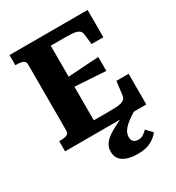

<svg xmlns="http://www.w3.org/2000/svg" viewBox="-221 -845 1127 1226"><g transform="rotate(-30 343.0 -231.5)"><path d="M637 -226V0H38V-75H49Q76 -75 93.5 -82Q111 -89 111 -111V-599Q111 -621 93.5 -628Q76 -635 49 -635H38V-710H614V-509H527L518 -586Q516 -604 503.5 -613.5Q491 -623 468.5 -626.5Q446 -630 413 -630H296V-80H418Q448 -80 469.5 -82Q491 -84 504.5 -89Q518 -94 525 -102.5Q532 -111 534 -124L547 -226ZM274 -400Q316 -403 357.5 -405.5Q399 -408 440.5 -411Q482 -414 523 -416V-313Q482 -316 440.5 -318.5Q399 -321 357.5 -323.5Q316 -326 274 -329ZM529 -40 560 -9Q521 14 496.5 32.5Q472 51 459 66.5Q446 82 440.5 96Q435 110 435 125Q435 147 447.5 158.5Q460 170 481 170Q505 170 521.5 157.5Q538 145 549 134L590 179Q564 210 528.5 228.5Q493 247 432 247Q367 247 328 222.5Q289 198 289 148Q289 120 302.5 97.5Q316 75 344.5 54.5Q373 34 419 11.5Q465 -11 529 -40Z"/></g></svg>

Font: Roboto Serif
Style: Bold
Weight: 700
Designer: Greg Gazdowicz
Foundry: Commercial Type
Version: Version 1.008